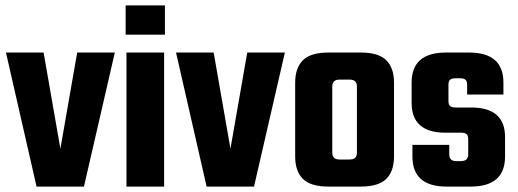

<svg xmlns="http://www.w3.org/2000/svg" viewBox="-20 -689 1913 709"><path d="M141 -495 203 -140 265 -495H404L290 0H115L2 -495Z M444 -561V-669H589V-561ZM586 0H447V-495H586Z M769 -495 831 -140 893 -495H1032L918 0H743L630 -495Z M1193 -495H1312Q1378 -495 1406.5 -466.5Q1435 -438 1435 -384V-111Q1435 -57 1406.5 -28.5Q1378 0 1312 0H1193Q1127 0 1098.5 -28.5Q1070 -57 1070 -111V-384Q1070 -438 1098.5 -466.5Q1127 -495 1193 -495ZM1298 -125V-370Q1298 -395 1271 -395H1234Q1207 -395 1207 -370V-125Q1207 -100 1234 -100H1271Q1298 -100 1298 -125Z M1709 -119V-175Q1709 -188 1703 -193.5Q1697 -199 1682 -199H1625Q1500 -199 1500 -309V-384Q1500 -495 1627 -495H1712Q1839 -495 1839 -384V-340H1705V-376Q1705 -389 1699 -394.5Q1693 -400 1678 -400H1663Q1648 -400 1642 -394.5Q1636 -389 1636 -376V-316Q1636 -303 1642 -297.5Q1648 -292 1663 -292H1720Q1845 -292 1845 -183V-111Q1845 0 1718 0H1629Q1503 0 1503 -111V-154H1639V-119Q1639 -94 1665 -94H1682Q1709 -94 1709 -119Z"/></svg>

Font: Teko Semibold
Style: Regular
Weight: 600
Designer: Manushi Parikh, Jonny Pinhorn
Foundry: Indian Type Foundry
Version: Version 1.105;PS 1.0;hotconv 1.0.78;makeotf.lib2.5.61930; tt